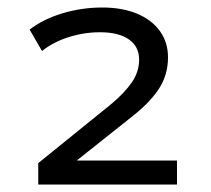

<svg xmlns="http://www.w3.org/2000/svg" viewBox="-20 -730 563 512"><path d="M82 -238V-295L276 -452Q313 -483 332 -511Q351 -539 351 -571Q351 -606 323.5 -625Q296 -644 247 -644Q204 -644 163 -631Q122 -618 92 -594L59 -651Q95 -679 146.5 -694.5Q198 -710 253 -710Q306 -710 345.5 -693.5Q385 -677 406.5 -647Q428 -617 428 -577Q428 -532 405.5 -496Q383 -460 337 -423L186 -303V-302H452V-238Z"/></svg>

Font: Nunito Sans 7pt SemiExpanded
Style: Regular
Weight: 400
Width: 6
Designer: Vernon Adams
Foundry: Vernon Adams
Version: Version 3.101;gftools[0.9.27]